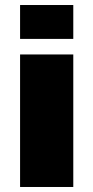

<svg xmlns="http://www.w3.org/2000/svg" viewBox="-20 -745 372 765"><path d="M60 -590V-725H272V-590ZM60 0V-528H272V0Z"/></svg>

Font: Archivo SemiBold SemiExpanded Black
Style: Regular
Weight: 900
Width: 6
Version: Version 2.001